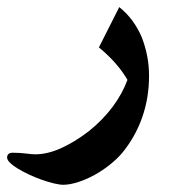

<svg xmlns="http://www.w3.org/2000/svg" viewBox="-93 -325 509 535"><path d="M155.3 40Q194.3 8.3 221.2 -27.8Q248 -64 262.2 -102.5Q249.5 -124.5 230 -147.2Q210.4 -169.9 182.6 -192.9L239.3 -305.2Q260.7 -288.1 276.4 -266.6Q292 -245.1 302.2 -220.7Q312 -195.3 317.1 -168.9Q322.3 -142.6 322.3 -113.3Q322.3 -51.8 303 2.7Q283.7 57.1 247.1 101.6Q232.4 118.7 212.4 134.5Q192.4 150.4 170.2 162.6Q147.9 174.8 125.5 182.1Q103 189.5 84 189.9Q73.2 189.9 57.1 186Q41 182.1 23.7 176Q6.3 169.9 -11 161.9Q-28.3 153.8 -42.2 145.5Q-56.2 137.2 -64.7 128.9Q-73.2 120.6 -73.2 114.3Q-73.2 100.6 -57.6 100.6Q-36.6 100.6 -20.3 102.8Q-3.9 105 5.4 105Q39.1 105 77.1 87.9Q115.2 70.8 155.3 40Z"/></svg>

Font: XB Niloofar
Style: Bold
Weight: 700
Designer: Behnam
Foundry: Irmug
Version: Version 7.201 2008